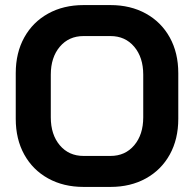

<svg xmlns="http://www.w3.org/2000/svg" viewBox="-20 -728 764 756"><path d="M42 -260V-440Q42 -520 75.5 -580.5Q109 -641 169.5 -674.5Q230 -708 309 -708H415Q494 -708 554.5 -674.5Q615 -641 648.5 -580.5Q682 -520 682 -440V-260Q682 -180 648.5 -119.5Q615 -59 554.5 -25.5Q494 8 415 8H309Q230 8 169.5 -25.5Q109 -59 75.5 -119.5Q42 -180 42 -260ZM415 -114Q473 -114 508.5 -156Q544 -198 544 -266V-434Q544 -502 508.5 -544Q473 -586 415 -586H309Q251 -586 215.5 -544Q180 -502 180 -434V-266Q180 -198 215.5 -156Q251 -114 309 -114Z"/></svg>

Font: Stavian Bold
Style: Bold
Weight: 700
Version: Version 1.000; ttfautohint (v1.6)